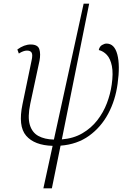

<svg xmlns="http://www.w3.org/2000/svg" viewBox="-20 -780 735 1040"><path d="M215 240 265 10Q166 7 121.5 -45Q77 -97 102 -216L151 -452Q158 -483 151.5 -494.5Q145 -506 126 -506Q107 -506 82 -490L74 -512Q111 -539 146 -539Q185 -539 193 -513.5Q201 -488 194 -451L144 -218Q129 -146 141.5 -104Q154 -62 188 -43.5Q222 -25 272 -24L433 -760H463L315 -25Q378 -30 426 -58Q474 -86 507 -128.5Q540 -171 559 -221Q578 -271 585 -321Q594 -383 586 -422.5Q578 -462 559 -482.5Q540 -503 515 -509Q519 -528 532.5 -536Q546 -544 557 -544Q600 -544 615.5 -485Q631 -426 617 -326Q605 -237 566 -164Q527 -91 462.5 -44.5Q398 2 308 9L261 240Z"/></svg>

Font: Noto Serif ExtraLight
Style: Italic
Weight: 200
Italic angle: -12°
Designer: Monotype Design Team
Foundry: Monotype Imaging Inc.
Version: Version 2.014; ttfautohint (v1.8.4.7-5d5b)